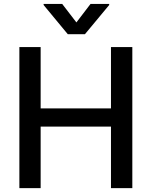

<svg xmlns="http://www.w3.org/2000/svg" viewBox="-20 -970 782 990"><path d="M79.9 0V-727.3H189.6V-411.2H552.2V-727.3H662.3V0H552.2V-317.1H189.6V0ZM300.8 -949.6 373.9 -854.4 446.7 -949.6H543V-944.2L418 -793.7H329.5L204.9 -944.2V-949.6Z"/></svg>

Font: Inter Zeller Medium
Style: Regular
Weight: 500
Designer: Rasmus Andersson; Joe Bland
Foundry: zeller
Version: Version 3.015;git-dec3a8cb1